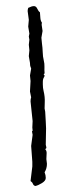

<svg xmlns="http://www.w3.org/2000/svg" viewBox="-20 -663 250 641"><path d="M134.8 -131.8 136.7 -116.2Q136.7 -100.6 128.9 -87.9Q132.8 -78.1 132.8 -68.8Q132.8 -59.6 120.1 -51.8Q107.4 -43.9 97.7 -42Q91.8 -43.9 89.8 -49.3Q87.9 -54.7 82 -58.6L87.9 -107.4Q87.9 -115.2 87.9 -123L84 -175.8L88.9 -212.9L86.9 -223.6Q86.9 -225.6 87.9 -225.6Q88.9 -225.6 88.9 -227.5L87.9 -237.3L88.9 -258.8L82 -324.2Q82 -333 84 -337.9L80.1 -357.4L82 -392.6L80.1 -411.1L84 -433.6Q84 -435.5 82 -439.5Q80.1 -443.4 80.1 -453.1L76.2 -475.6L78.1 -495.1L76.2 -513.7L78.1 -530.3L76.2 -541L78.1 -550.8L74.2 -574.2L76.2 -596.7L72.3 -626Q72.3 -630.9 74.2 -636.7Q85.9 -642.6 93.3 -642.6Q100.6 -642.6 104.5 -633.8Q108.4 -625 113.3 -622.1Q114.3 -614.3 114.7 -604Q115.2 -593.8 120.1 -586.9Q119.1 -585 119.1 -580.1L122.1 -559.6L118.2 -537.1L120.1 -517.6Q122.1 -503.9 122.6 -488.8Q123 -473.6 126 -461.9Q128.9 -450.2 128.4 -439.5Q127.9 -428.7 128.9 -418Q126 -416 126 -414.1L128.9 -411.1Q128.9 -408.2 127 -405.3Q123 -399.4 123 -389.6V-380.9Q123 -369.1 125.5 -359.4Q127.9 -349.6 128.9 -339.8Q129.9 -330.1 129.4 -320.3Q128.9 -310.5 128.9 -300.8L130.9 -290L132.8 -256.8L133.8 -234.4L132.8 -179.7L134.8 -170.9Q134.8 -167 130.9 -165Q135.7 -160.2 135.7 -152.3Z"/></svg>

Font: Mountains of Christmas
Style: Regular
Weight: 400
Designer: Crystal Kluge
Foundry: Font Diner, Inc DBA Tart Workshop
Version: Version 1.002